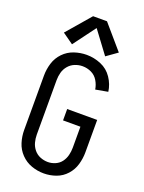

<svg xmlns="http://www.w3.org/2000/svg" viewBox="-178 -1054 856 1143"><g transform="rotate(20 250.0 -482.0)"><path d="M145 -772 76 -821 206 -972H294L424 -821L355 -772L250 -913ZM249 8Q209 8 171 -5.5Q133 -19 104.5 -48.5Q76 -78 64 -116.5Q52 -155 52 -195V-540Q52 -580 64 -619Q76 -658 104.5 -687.5Q133 -717 171.5 -730Q210 -743 250 -743Q297 -743 341 -724.5Q385 -706 412 -666Q439 -626 445 -580L367 -566Q363 -594 347.5 -620Q332 -646 305.5 -658.5Q279 -671 250 -671Q225 -671 201.5 -661.5Q178 -652 161.5 -632.5Q145 -613 138.5 -589Q132 -565 132 -540V-195Q132 -170 138.5 -146Q145 -122 161 -102.5Q177 -83 200.5 -73.5Q224 -64 249 -64Q273 -64 296 -74Q319 -84 333.5 -103.5Q348 -123 354 -147Q360 -171 360 -195V-328H250V-400H440V-195Q440 -156 429 -117.5Q418 -79 391 -49Q364 -19 326.5 -5.5Q289 8 249 8Z"/></g></svg>

Font: Iosevka SS08
Style: Regular
Weight: 400
Monospace: yes
Designer: Belleve Invis
Foundry: Belleve Invis
Version: 2.1.0; ttfautohint (v1.8.2)